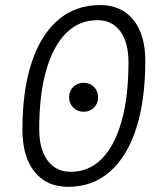

<svg xmlns="http://www.w3.org/2000/svg" viewBox="-20 -723 626 753"><path d="M247.1 9.8Q162.6 9.8 115.2 -49.6Q67.9 -108.9 67.9 -214.4Q67.9 -368.2 104 -477.5Q140.1 -586.9 208.3 -645Q276.4 -703.1 372.1 -703.1Q456.1 -703.1 502.9 -645.3Q549.8 -587.4 549.8 -484.4Q549.8 -329.1 513.9 -218.5Q478 -107.9 410.2 -49.1Q342.3 9.8 247.1 9.8ZM257.8 -49.3Q329.1 -49.3 379.6 -100.6Q430.2 -151.9 457 -248Q483.9 -344.2 483.9 -479Q483.9 -556.6 451.7 -600.3Q419.4 -644 362.3 -644Q290.5 -644 239.5 -593.3Q188.5 -542.5 161.1 -446.8Q133.8 -351.1 133.8 -216.8Q133.8 -138.2 166.5 -93.8Q199.2 -49.3 257.8 -49.3ZM308.1 -284.7Q283.7 -284.7 267.3 -301Q251 -317.4 251 -341.3Q251 -365.7 267.3 -382.1Q283.7 -398.4 308.1 -398.4Q332.5 -398.4 348.6 -382.1Q364.7 -365.7 364.7 -341.3Q364.7 -317.4 348.6 -301Q332.5 -284.7 308.1 -284.7Z"/></svg>

Font: Cascadia Code PL Light
Style: Italic
Weight: 300
Italic angle: -10°
Monospace: yes
Designer: Aaron Bell
Foundry: Saja Typeworks
Version: Version 2404.023; ttfautohint (v1.8.4)